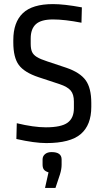

<svg xmlns="http://www.w3.org/2000/svg" viewBox="-20 -687 501 938"><path d="M380 -651 378 -576Q296 -592 239 -592Q181 -592 155.5 -569Q130 -546 130 -499V-473Q130 -448 136.5 -433.5Q143 -419 160 -408.5Q177 -398 211 -387L304 -356Q371 -333 398.5 -295Q426 -257 426 -184V-165Q426 -76 374.5 -32Q323 12 206 12Q149 12 60 -8L62 -85Q145 -65 204 -65Q279 -65 310 -87.5Q341 -110 341 -158V-191Q341 -226 325.5 -244.5Q310 -263 271 -276L168 -310Q99 -333 72 -369.5Q45 -406 45 -480V-491Q45 -578 91.5 -622.5Q138 -667 239 -667Q293 -667 380 -651ZM281 92V118Q281 139 273 165L251 231H200L217 155Q201 150 194.5 141.5Q188 133 188 117V92Q188 76 200 66Q212 56 232 56Q281 56 281 92Z"/></svg>

Font: Ropa Sans
Style: Regular
Weight: 400
Designer: Botio Nikoltchev
Foundry: Botio Nikoltchev
Version: Version 1.100